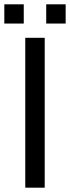

<svg xmlns="http://www.w3.org/2000/svg" viewBox="-23 -869 324 889"><path d="M191 -760V-849H281V-760ZM-3 -760V-849H87V-760ZM94 0V-694H184V0Z"/></svg>

Font: CMU Sans Serif
Style: Medium
Weight: 500
Version: Version 0.7.0